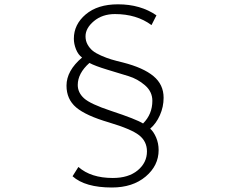

<svg xmlns="http://www.w3.org/2000/svg" viewBox="-20 -791 1040 867"><path d="M686.5 -721.7 664.1 -677.7Q596.7 -727.5 499 -727.5Q442.4 -727.5 404.3 -695.8Q366.2 -664.1 366.2 -627Q366.2 -606.4 375.5 -589.8Q384.8 -573.2 398.4 -562Q412.1 -550.8 436.5 -540Q460.9 -529.3 481.9 -522.9Q502.9 -516.6 535.2 -508.8Q627 -485.4 672.9 -447.3Q718.8 -409.2 718.8 -349.6Q718.8 -308.6 702.1 -271Q685.5 -233.4 658.2 -210Q673.8 -196.3 685.1 -169.9Q696.3 -143.6 696.3 -113.3Q696.3 -43 637.7 6.3Q579.1 55.7 485.4 55.7Q364.3 55.7 307.6 4.9L334 -37.1Q390.6 12.7 489.3 12.7Q560.5 12.7 602.1 -22Q643.6 -56.6 643.6 -107.4Q643.6 -152.3 608.4 -180.2Q573.2 -208 471.7 -238.3Q368.2 -268.6 324.2 -305.7Q280.3 -342.8 280.3 -404.3Q280.3 -471.7 350.6 -531.2Q333 -543.9 323.2 -568.4Q313.5 -592.8 313.5 -616.2Q313.5 -680.7 367.2 -726.1Q420.9 -771.5 512.7 -771.5Q614.3 -771.5 686.5 -721.7ZM383.8 -506.8Q331.1 -460 331.1 -407.2Q331.1 -373 359.4 -347.2Q387.7 -321.3 482.4 -290Q594.7 -252.9 626 -233.4Q668 -275.4 668 -335.9Q668 -377 634.8 -405.8Q601.6 -434.6 560.1 -447.3Q518.6 -460 463.9 -476.6Q409.2 -493.2 383.8 -506.8Z"/></svg>

Font: Gen Shin Gothic Light
Style: Regular
Weight: 200
Designer: [Source Han Sans]
Ryoko NISHIZUKA  (kana & ideographs); Paul D. Hunt (Latin, Greek & Cyrillic); Wenlong ZHANG  (bopomofo
Version: Version 1.002.20150607